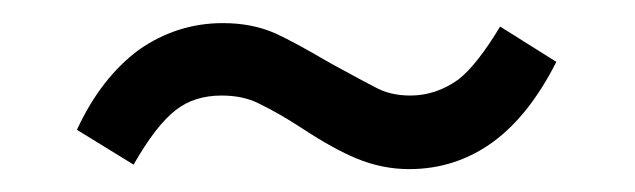

<svg xmlns="http://www.w3.org/2000/svg" viewBox="-20 -359 552 167"><path d="M290 -221.2Q270 -229.5 243.2 -247.1Q223.1 -260.3 205.1 -269Q191.4 -275.9 172.9 -275.9Q148.9 -275.9 132.8 -263.2Q115.7 -250 96.2 -215.8L46.9 -246.1Q67.9 -291.5 101.1 -315.9Q134.3 -338.9 173.8 -338.9Q199.2 -338.9 219.2 -330.1Q235.4 -322.8 267.1 -304.2Q299.3 -286.6 306.2 -283.2Q319.3 -275.9 336.9 -275.9Q359.4 -275.9 378.9 -290Q395 -302.7 415 -335.9L463.9 -305.2Q440.4 -258.8 409.2 -235.8Q376.5 -211.9 335.9 -211.9Q312.5 -211.9 290 -221.2Z"/></svg>

Font: D-DIN-PRO
Style: Regular
Weight: 400
Designer: Charles Nix
Foundry: Datto Inc.
Version: Version 1.000;hotconv 1.0.109;makeotfexe 2.5.65596